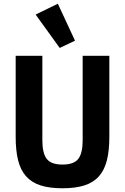

<svg xmlns="http://www.w3.org/2000/svg" viewBox="-20 -997 670 1029"><path d="M207 -698V-245Q207 -176 230.5 -145.5Q254 -115 315 -115Q376 -115 399.5 -145.5Q423 -176 423 -245V-698H566V-264Q566 -190 553 -138Q540 -86 510.5 -52.5Q481 -19 433 -3.5Q385 12 315 12Q245 12 197 -3.5Q149 -19 119.5 -52.5Q90 -86 77 -138Q64 -190 64 -264V-698ZM171 -919 290 -977 382 -779 300 -740Z"/></svg>

Font: IBM Plex Sans Cond
Style: Bold
Weight: 700
Width: 3
Designer: Mike Abbink, Paul van der Laan, Pieter van Rosmalen
Foundry: Bold Monday
Version: Version 1.3